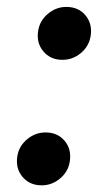

<svg xmlns="http://www.w3.org/2000/svg" viewBox="-20 -539 325 567"><path d="M103 8.3Q67.4 8.3 46.4 -16.8Q25.4 -42 31.2 -78.1Q36.1 -107.9 60.3 -127.9Q84.5 -147.9 114.3 -147.9Q150.4 -147.9 171.1 -122.8Q191.9 -97.7 186 -61.5Q181.2 -31.7 157.2 -11.7Q133.3 8.3 103 8.3ZM164.6 -362.3Q128.9 -362.3 107.9 -387.5Q86.9 -412.6 92.8 -448.7Q97.7 -478.5 121.8 -498.5Q146 -518.6 175.8 -518.6Q211.9 -518.6 232.7 -493.4Q253.4 -468.3 247.6 -432.1Q242.7 -402.3 218.8 -382.3Q194.8 -362.3 164.6 -362.3Z"/></svg>

Font: Inter Tight SemiBold
Style: Italic
Weight: 600
Italic angle: -9.39999°
Designer: Rasmus Andersson
Foundry: rsms
Version: Version 3.004